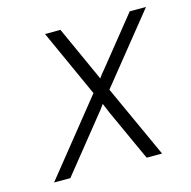

<svg xmlns="http://www.w3.org/2000/svg" viewBox="-82 -592 668 673"><g transform="rotate(-15 252.0 -255.5)"><path d="M34 0 248.5 -267 138 -511H194L271.5 -340Q274.5 -334 277.8 -326.5Q281 -319 284.5 -310.5Q290.5 -318.5 296.2 -326Q302 -333.5 307.5 -339.5L445.5 -511H504.5L305.5 -264L426 0H370L284.5 -187.5Q281.5 -195 277.5 -204.5Q273.5 -214 270 -222Q264.5 -214 257.8 -205Q251 -196 244.5 -188.5L93 0Z"/></g></svg>

Font: Overpass ExtraLight
Style: Italic
Weight: 250
Italic angle: -10°
Designer: Delve Withrington, Dave Bailey, Thomas Jockin
Foundry: Delve Fonts LLC
Version: Version 4.000